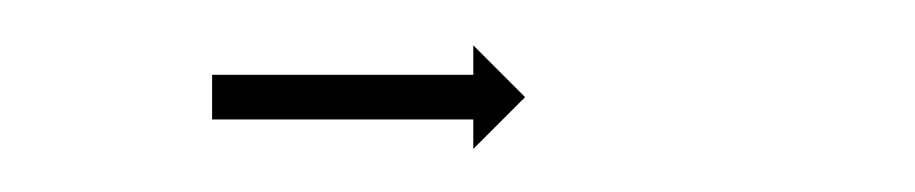

<svg xmlns="http://www.w3.org/2000/svg" viewBox="-20 -213 410 86"><path d="M76.3 -179.5C75.9 -179.5 75.4 -179.5 75 -179.5V-159.5C75.4 -159.5 75.9 -159.5 76.3 -159.5C77.6 -159.5 78.8 -159.5 80 -159.5C82 -159.5 83.9 -159.5 85.8 -159.5C88.3 -159.5 90.8 -159.5 93.3 -159.5C96.2 -159.5 99.2 -159.5 102.1 -159.5C105.4 -159.5 108.7 -159.5 112 -159.5C115.5 -159.5 119.1 -159.5 122.6 -159.5C126.2 -159.5 129.9 -159.5 133.5 -159.5C137.1 -159.5 140.8 -159.5 144.4 -159.5C147.9 -159.5 151.5 -159.5 155 -159.5C158.3 -159.5 161.6 -159.5 164.9 -159.5C167.8 -159.5 170.8 -159.5 173.7 -159.5C176.2 -159.5 178.7 -159.5 181.2 -159.5C183.1 -159.5 185 -159.5 187 -159.5C188.2 -159.5 189.4 -159.5 190.7 -159.5C191.1 -159.5 191.6 -159.5 192 -159.5V-146.3L215.2 -169.5L192 -192.7V-179.5C191.6 -179.5 191.1 -179.5 190.7 -179.5C189.4 -179.5 188.2 -179.5 187 -179.5C185 -179.5 183.1 -179.5 181.2 -179.5C178.7 -179.5 176.2 -179.5 173.7 -179.5C170.8 -179.5 167.8 -179.5 164.9 -179.5C161.6 -179.5 158.3 -179.5 155 -179.5C151.5 -179.5 147.9 -179.5 144.4 -179.5C140.8 -179.5 137.1 -179.5 133.5 -179.5C129.9 -179.5 126.2 -179.5 122.6 -179.5C119.1 -179.5 115.5 -179.5 112 -179.5C108.7 -179.5 105.4 -179.5 102.1 -179.5C99.2 -179.5 96.2 -179.5 93.3 -179.5C90.8 -179.5 88.3 -179.5 85.8 -179.5C83.9 -179.5 82 -179.5 80 -179.5C78.8 -179.5 77.6 -179.5 76.3 -179.5Z"/></svg>

Font: FRB American Cursive Just Arrows Extrabold
Style: Bold Italic
Weight: 800
Italic angle: -25°
Version: Version 2.0;Modular Font Editor K font №1